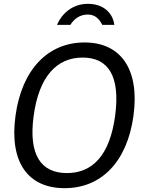

<svg xmlns="http://www.w3.org/2000/svg" viewBox="-20 -974 749 1004"><path d="M318 10C509 10 645 -127 678 -369C711 -613 611 -752 422 -752C232 -752 94 -612 61 -368C28 -126 126 10 318 10ZM330 -69C195 -69 128 -163 156 -368C184 -576 278 -673 412 -673C546 -673 610 -577 582 -368C554 -162 464 -69 330 -69ZM348 -844C365 -872 395 -898 439 -898C484 -898 503 -866 515 -844H578C569 -908 520 -954 439 -954C358 -954 302 -901 278 -844Z"/></svg>

Font: Cheyenne Sans
Style: Italic
Weight: 400
Italic angle: -8.13011°
Designer: The Public Sans project authors (U.S. Web Design System), Libre Franklin designed by Pablo Impallari and Rodrigo Fuenzal
Foundry: The Cheyenne Sans Project Authors
Version: Version 2.007